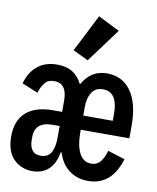

<svg xmlns="http://www.w3.org/2000/svg" viewBox="-89 -868 778 949"><g transform="rotate(10 300.0 -393.5)"><path d="M439 -745C439 -745 331 -799 331 -799C331 -799 236 -612 236 -612C236 -612 313 -575 313 -575C313 -575 439 -745 439 -745ZM138 12C170 12 197 3 218 -16C239 -35 254 -64 261 -104C261 -104 265 -104 265 -104C265 -104 265 -104 265 -104C278 -64 298 -35 325 -16C352 3 383 12 418 12C418 12 418 12 418 12C441 12 461 8 478 1C495 -6 511 -16 524 -29C537 -42 547 -56 556 -73C565 -90 572 -107 577 -125C577 -125 491 -152 491 -152C491 -152 491 -152 491 -152C485 -131 477 -113 466 -98C455 -83 439 -75 418 -75C418 -75 418 -75 418 -75C392 -75 372 -88 359 -113C346 -138 339 -172 339 -213C339 -213 339 -231 339 -231C339 -231 583 -231 583 -231C583 -231 583 -296 583 -296C583 -296 583 -296 583 -296C583 -369 569 -426 540 -467C511 -508 470 -528 419 -528C419 -528 419 -528 419 -528C366 -528 325 -503 298 -454C298 -454 294 -454 294 -454C294 -454 294 -454 294 -454C283 -477 267 -496 246 -509C225 -522 200 -528 169 -528C169 -528 169 -528 169 -528C130 -528 98 -518 72 -497C45 -476 27 -446 16 -407C16 -407 96 -374 96 -374C96 -374 96 -374 96 -374C103 -396 112 -413 123 -426C133 -439 148 -445 169 -445C169 -445 169 -445 169 -445C212 -445 233 -416 233 -358C233 -358 233 -302 233 -302C233 -302 187 -302 187 -302C187 -302 187 -302 187 -302C128 -302 84 -288 53 -261C22 -234 6 -193 6 -140C6 -140 6 -140 6 -140C6 -89 19 -51 44 -26C69 -1 101 12 138 12C138 12 138 12 138 12ZM165 -70C146 -70 132 -76 123 -88C114 -100 109 -117 109 -138C109 -138 109 -156 109 -156C109 -156 109 -156 109 -156C109 -181 117 -200 133 -213C148 -225 170 -231 198 -231C198 -231 233 -231 233 -231C233 -231 233 -172 233 -172C233 -172 233 -172 233 -172C233 -141 228 -116 218 -98C207 -79 190 -70 165 -70C165 -70 165 -70 165 -70ZM413 -447C438 -447 456 -438 469 -419C481 -400 487 -375 487 -343C487 -343 487 -302 487 -302C487 -302 339 -302 339 -302C339 -302 339 -343 339 -343C339 -343 339 -343 339 -343C339 -375 345 -400 358 -419C370 -438 388 -447 413 -447C413 -447 413 -447 413 -447Z"/></g></svg>

Font: IBM Plex Mono Mod
Style: SemiBold
Weight: 500
Designer: Mike Abbink, Paul van der Laan, Pieter van Rosmalen
Foundry: Bold Monday
Version: ""